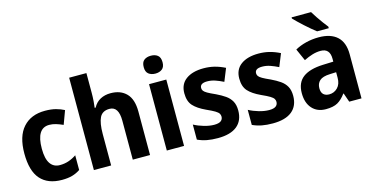

<svg xmlns="http://www.w3.org/2000/svg" viewBox="-77 -1141 2966 1526"><g transform="rotate(-15 1406.0 -378.0)"><path d="M278 10Q163 10 102.5 -58Q42 -126 42 -270Q42 -411 107 -483.5Q172 -556 287 -556Q338 -556 376 -546Q414 -536 444 -520L403 -409Q372 -423 345 -431Q318 -439 291 -439Q186 -439 186 -271Q186 -188 213.5 -148Q241 -108 292 -108Q331 -108 364.5 -119.5Q398 -131 429 -152V-31Q398 -10 362.5 0Q327 10 278 10Z M684 -600Q684 -563 681.5 -529.5Q679 -496 676 -476H684Q706 -517 743 -536.5Q780 -556 827 -556Q909 -556 956.5 -507.5Q1004 -459 1004 -358V0H862V-321Q862 -438 787 -438Q728 -438 706 -393Q684 -348 684 -259V0H542V-760H684Z M1214 -761Q1248 -761 1269.5 -744Q1291 -727 1291 -687Q1291 -648 1269 -631Q1247 -614 1214 -614Q1180 -614 1158 -631Q1136 -648 1136 -687Q1136 -727 1157.5 -744Q1179 -761 1214 -761ZM1284 -546V0H1142V-546Z M1773 -161Q1773 -78 1719 -34Q1665 10 1561 10Q1511 10 1471.5 2.5Q1432 -5 1395 -22V-146Q1432 -126 1477 -113Q1522 -100 1560 -100Q1598 -100 1615 -113Q1632 -126 1632 -149Q1632 -162 1625 -173.5Q1618 -185 1596 -198.5Q1574 -212 1527 -233Q1460 -264 1427 -300.5Q1394 -337 1394 -403Q1394 -478 1447.5 -517Q1501 -556 1592 -556Q1639 -556 1681 -545.5Q1723 -535 1767 -513L1725 -409Q1691 -426 1659 -437Q1627 -448 1593 -448Q1534 -448 1534 -409Q1534 -396 1541.5 -385.5Q1549 -375 1570.5 -362.5Q1592 -350 1635 -331Q1677 -311 1708 -289.5Q1739 -268 1756 -237.5Q1773 -207 1773 -161Z M2225 -161Q2225 -78 2171 -34Q2117 10 2013 10Q1963 10 1923.5 2.5Q1884 -5 1847 -22V-146Q1884 -126 1929 -113Q1974 -100 2012 -100Q2050 -100 2067 -113Q2084 -126 2084 -149Q2084 -162 2077 -173.5Q2070 -185 2048 -198.5Q2026 -212 1979 -233Q1912 -264 1879 -300.5Q1846 -337 1846 -403Q1846 -478 1899.5 -517Q1953 -556 2044 -556Q2091 -556 2133 -545.5Q2175 -535 2219 -513L2177 -409Q2143 -426 2111 -437Q2079 -448 2045 -448Q1986 -448 1986 -409Q1986 -396 1993.5 -385.5Q2001 -375 2022.5 -362.5Q2044 -350 2087 -331Q2129 -311 2160 -289.5Q2191 -268 2208 -237.5Q2225 -207 2225 -161Z M2540 -557Q2639 -557 2691.5 -508.5Q2744 -460 2744 -363V0H2643L2617 -74H2614Q2582 -30 2546.5 -10Q2511 10 2450 10Q2379 10 2337.5 -36Q2296 -82 2296 -162Q2296 -249 2352 -291Q2408 -333 2518 -337L2603 -340V-364Q2603 -449 2527 -449Q2493 -449 2458.5 -438.5Q2424 -428 2388 -410L2344 -509Q2385 -532 2435.5 -544.5Q2486 -557 2540 -557ZM2552 -251Q2492 -249 2466.5 -226Q2441 -203 2441 -164Q2441 -129 2458.5 -113Q2476 -97 2505 -97Q2546 -97 2574.5 -126Q2603 -155 2603 -207V-253ZM2534 -766Q2547 -744 2565.5 -716.5Q2584 -689 2603.5 -662.5Q2623 -636 2637 -619V-606H2541Q2524 -619 2500.5 -638.5Q2477 -658 2453 -680Q2429 -702 2408 -722Q2387 -742 2374 -756V-766Z"/></g></svg>

Font: Noto Sans SemiCondensed
Style: Bold
Weight: 700
Width: 4
Designer: Monotype Design Team
Foundry: Monotype Imaging Inc.
Version: Version 2.013; ttfautohint (v1.8.4.7-5d5b)